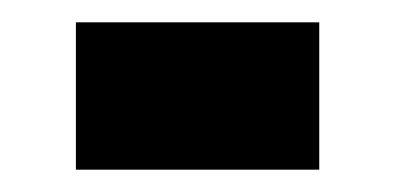

<svg xmlns="http://www.w3.org/2000/svg" viewBox="-20 -383 354 172"><path d="M48 -363V-231H266V-363Z"/></svg>

Font: Noto Sans Devanagari UI ExtraCondensed ExtraBold
Style: Regular
Weight: 800
Width: 2
Designer: Jelle Bosma - Monotype Design Team
Foundry: Monotype Imaging Inc.
Version: Version 2.003